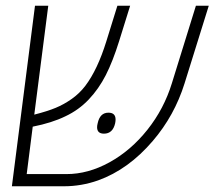

<svg xmlns="http://www.w3.org/2000/svg" viewBox="-20 -650 748 670"><path d="M203.1 0H21.5L102.1 -629.9H148.4L99.6 -250Q145.5 -261.7 174.3 -273.7Q203.1 -285.6 230.2 -304.7Q257.3 -323.7 277.8 -350.6Q320.3 -406.7 351.1 -505.9L389.6 -629.9H434.1L395.5 -505.9Q373.5 -435.5 349.1 -387.7Q324.7 -339.8 289.8 -303Q254.9 -266.1 208 -244.1Q161.1 -221.2 94.2 -208L73.2 -42.5H211.9Q287.6 -42.5 362.3 -83.7Q437 -125 494.6 -197.5Q552.2 -270 579.6 -358.9L663.6 -629.9H708.5L624 -358.9Q588.9 -246.6 513.2 -158.2Q428.2 -58.6 322.3 -20.5Q264.2 0 203.1 0ZM358.4 -256.8Q383.3 -256.8 383.3 -232.9Q383.3 -227.1 381.8 -219.7Q373.5 -183.6 342.8 -183.6Q318.8 -183.6 318.8 -206.1Q318.8 -211.9 320.8 -219.7Q328.6 -256.8 358.4 -256.8Z"/></svg>

Font: Open Sans Hebrew Light
Style: Italic
Weight: 300
Italic angle: -12°
Foundry: Ascender Corporation, Yanek Iontef
Version: Version 2.001;PS 002.001;hotconv 1.0.70;makeotf.lib2.5.58329